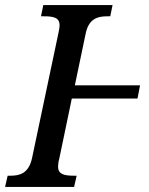

<svg xmlns="http://www.w3.org/2000/svg" viewBox="-39 -734 584 754"><path d="M-19 0H252L262 -44H251C212 -44 189 -50 189 -80C189 -88 191 -102 194 -112L243 -347H501L511 -399H255L297 -600C309 -661 344 -670 383 -670H394L403 -714H131L122 -670H133C172 -670 195 -665 195 -634C195 -626 192 -612 190 -602L87 -114C74 -53 39 -44 2 -44H-9Z"/></svg>

Font: Noto Serif Condensed Medium
Style: Italic
Weight: 500
Width: 3
Italic angle: -12°
Designer: Monotype Design Team
Foundry: Monotype Imaging Inc.
Version: Version 2.013